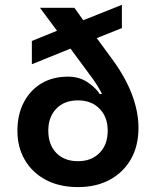

<svg xmlns="http://www.w3.org/2000/svg" viewBox="-20 -762 639 786"><path d="M299.3 3.9Q224.1 3.9 168.7 -25.1Q113.3 -54.2 82.3 -106.2Q51.3 -158.2 51.3 -227.1Q51.3 -293 77.4 -343Q103.5 -393.1 149.9 -420.7Q196.3 -448.2 258.3 -448.2Q305.7 -448.2 340.3 -424.1Q375 -399.9 388.2 -377H397Q396 -382.8 379.4 -409.9Q362.8 -437 326.2 -484.9L268.6 -563L110.4 -499V-594.2L213.4 -636.2L143.6 -730H284.7L320.8 -679.2L479 -742.2V-647L376 -606L439.9 -519Q494.1 -444.8 520.5 -374.5Q546.9 -304.2 546.9 -238.8Q546.9 -164.6 515.9 -110.4Q484.9 -56.2 429.4 -26.1Q374 3.9 299.3 3.9ZM299.3 -102.1Q354 -102.1 387.5 -136Q420.9 -169.9 420.9 -227.1Q420.9 -283.2 387.5 -317.1Q354 -351.1 299.3 -351.1Q243.2 -351.1 210.4 -317.1Q177.7 -283.2 177.7 -227.1Q177.7 -169.9 210.4 -136Q243.2 -102.1 299.3 -102.1Z"/></svg>

Font: UDEV Gothic 35
Style: Bold
Weight: 700
Version: v2.1.0; ttfautohint (v1.8.4.7-5d5b-dirty) -l 6 -r 45 -G 200 